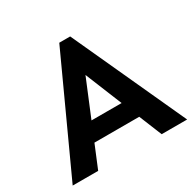

<svg xmlns="http://www.w3.org/2000/svg" viewBox="-146 -814 981 969"><g transform="rotate(-30 345.0 -329.0)"><path d="M11.7 0 313.5 -658.2H377L678.7 0H530.3L346.7 -451.2L160.2 0ZM163.1 -132.8V-237.3H529.3V-132.8Z"/></g></svg>

Font: Sen SemiBold
Style: Regular
Weight: 600
Designer: Kosal Sen, Philatype
Foundry: Philatype
Version: Version 2.000;gftools[0.9.31]